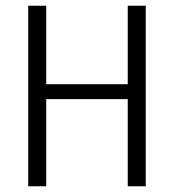

<svg xmlns="http://www.w3.org/2000/svg" viewBox="-20 -647 604 667"><path d="M78.1 0V-627H140.6V-331.5L118.7 -354.5H445.8L423.8 -331.5V-627H486.3V0H423.8V-326.2L445.8 -302.7H118.7L140.6 -326.2V0Z"/></svg>

Font: Anaheim
Style: Regular
Weight: 400
Designer: Vernon Adams
Foundry: Vernon Adams
Version: Version 2.001